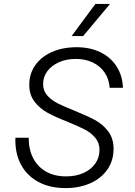

<svg xmlns="http://www.w3.org/2000/svg" viewBox="-20 -952 690 984"><path d="M59 -246H127Q127 -185 150.5 -140.5Q174 -96 217 -72Q260 -48 319 -48Q369 -48 408 -65.5Q447 -83 468.5 -114Q490 -145 490 -184Q490 -220 468 -246Q446 -272 414 -288.5Q382 -305 326 -328Q262 -353 223 -374.5Q184 -396 157 -431Q130 -466 130 -517Q130 -574 160.5 -617.5Q191 -661 246 -685.5Q301 -710 373 -710Q441 -710 494 -684.5Q547 -659 577.5 -611.5Q608 -564 610 -502H542Q539 -547 516 -580.5Q493 -614 455 -632Q417 -650 369 -650Q320 -650 282 -633Q244 -616 222.5 -587Q201 -558 201 -522Q201 -487 222 -463Q243 -439 274.5 -423Q306 -407 361 -385Q427 -358 466.5 -337Q506 -316 534 -279.5Q562 -243 562 -189Q562 -129 530.5 -83.5Q499 -38 443 -13Q387 12 316 12Q236 12 177 -19.5Q118 -51 87 -109.5Q56 -168 59 -246ZM469 -932H544L406 -767H347Z"/></svg>

Font: Azeret Mono Light
Style: Italic
Weight: 300
Italic angle: -12°
Designer: Martin Vácha
Foundry: Displaay
Version: Version 1.000; Glyphs 3.0.3, build 3074